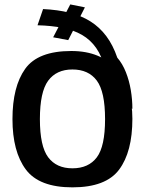

<svg xmlns="http://www.w3.org/2000/svg" viewBox="-20 -822 658 847"><path d="M299.5 4.5Q447 4.5 505.5 -73.8Q564 -152 564 -298Q564 -428.5 495.8 -512.8Q427.5 -597 294.5 -597Q147.5 -597 91.2 -518.5Q35 -440 35 -296.5Q35 -153.5 93.8 -74.5Q152.5 4.5 299.5 4.5ZM299.5 -79.5Q229 -79.5 192.5 -128.2Q156 -177 156 -296.5Q156 -416.5 192.5 -466Q229 -515.5 299.5 -515.5Q370.5 -515.5 407 -466.5Q443.5 -417.5 443.5 -296.5Q443.5 -176 407 -127.8Q370.5 -79.5 299.5 -79.5ZM564 -342Q564 -383 557 -424.8Q550 -466.5 535.2 -503.8Q520.5 -541 497.5 -567.5Q478.5 -623 449 -662.5Q419.5 -702 379 -727.5Q338.5 -753 286.5 -766Q234.5 -779 170 -782L145.5 -710.5Q206.5 -709 255.5 -699.2Q304.5 -689.5 341.8 -668Q379 -646.5 404.5 -610Q430 -573.5 442.8 -518.8Q455.5 -464 455.5 -387.5ZM281 -645 354.5 -789.5 290 -802.5 214.5 -657.5Z"/></svg>

Font: Anybody UltraCondensed Thin Medium
Style: Regular
Weight: 500
Version: Version 1.111